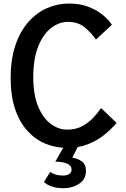

<svg xmlns="http://www.w3.org/2000/svg" viewBox="-20 -804 695 1062"><path d="M350.5 14Q288.5 14 232.5 -8.8Q176.5 -31.5 132.8 -79Q89 -126.5 64 -199.5Q39 -272.5 39 -372.5Q39 -477 65.5 -554.5Q92 -632 137.5 -683Q183 -734 240.5 -759.2Q298 -784.5 360.5 -784.5Q423.5 -784.5 470.8 -765.8Q518 -747 550.2 -720Q582.5 -693 599 -667L510.5 -585Q484.5 -623.5 448 -653.2Q411.5 -683 355.5 -683Q306.5 -683 262.5 -649Q218.5 -615 191.2 -546.8Q164 -478.5 164 -376Q164 -282 190 -217.5Q216 -153 259 -120Q302 -87 352.5 -87Q400.5 -87 436.5 -107Q472.5 -127 498 -155Q523.5 -183 539 -206.5L625 -124Q597.5 -91.5 558.5 -59.5Q519.5 -27.5 468 -6.8Q416.5 14 350.5 14ZM330.5 237Q294.5 237 266.5 227.5Q238.5 218 223 202.5L258 146.5Q268 155 286.5 161Q305 167 328 167Q349.5 167 362.8 158.5Q376 150 376 133.5Q376 112.5 352.2 101.5Q328.5 90.5 286 90L337.5 0H414.5L380 68Q410 72.5 432.8 89Q455.5 105.5 455.5 141Q455.5 187.5 418 212.2Q380.5 237 330.5 237Z"/></svg>

Font: Junction SemiBold
Style: Regular
Weight: 600
Designer: Caroline Hadilaksono
Foundry: Caroline Hadilaksono, Tyler Finck, The League of Moveable Type
Version: Version 2.000; ttfautohint (v1.8.3)